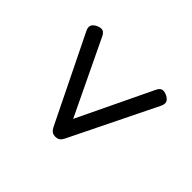

<svg xmlns="http://www.w3.org/2000/svg" viewBox="-99 -684 798 798"><g transform="rotate(-45 300.0 -284.5)"><path d="M494.1 -127.4Q509.8 -120.1 513.2 -109.1Q516.6 -98.1 508.3 -81.1Q500 -64.9 489.3 -61.3Q478.5 -57.6 463.4 -64.9L84 -251Q72.3 -256.8 66.7 -264.4Q61 -272 61 -284.7Q61 -297.4 66.7 -304.9Q72.3 -312.5 84 -318.4L463.4 -504.4Q478.5 -511.7 489.3 -508.1Q500 -504.4 508.3 -488.3Q516.6 -471.2 513.2 -460.2Q509.8 -449.2 494.1 -441.9L166 -284.7Z"/></g></svg>

Font: Courier Prime
Style: Regular
Weight: 400
Designer: Alan Dague-Greene
Foundry: Quote-Unquote Apps
Version: Version 1.203